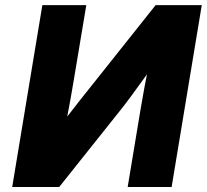

<svg xmlns="http://www.w3.org/2000/svg" viewBox="-20 -748 827 768"><path d="M666.5 0H490.7L541 -303.2Q544.9 -324.7 551.5 -363.3Q558.1 -401.9 567.9 -450.7Q533.7 -402.8 504.6 -363.5Q475.6 -324.2 456.5 -300.8L216.8 0H28.8L149.4 -727.5H325.2L272.5 -412.1Q269 -390.6 262.7 -355.5Q256.3 -320.3 249 -281.7Q275.4 -316.4 300.5 -347.9Q325.7 -379.4 340.8 -398.4L602.5 -727.5H787.1Z"/></svg>

Font: Inter Display ExtraBold
Style: Italic
Weight: 800
Italic angle: -9.39999°
Designer: Rasmus Andersson
Foundry: rsms
Version: Version 4.000;git-a52131595